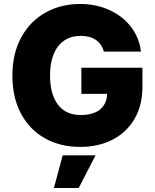

<svg xmlns="http://www.w3.org/2000/svg" viewBox="-20 -737 789 976"><path d="M390.6 -554.7Q341.8 -554.7 306.6 -531Q271.5 -507.3 252.9 -462.2Q234.4 -417 234.4 -354.5Q234.4 -258.3 274.4 -205.3Q314.5 -152.3 389.6 -152.3Q454.6 -152.3 489 -180.9Q523.4 -209.5 524.4 -259.8H393.6V-392.6H704.1V-295.9Q704.1 -201.7 663.8 -132.6Q623.5 -63.5 551.8 -26.9Q480 9.8 387.7 9.8Q285.6 9.8 207.5 -34.4Q129.4 -78.6 86.2 -160.4Q43 -242.2 43 -352.5Q43 -465.3 88.4 -547.9Q133.8 -630.4 212.2 -673.6Q290.5 -716.8 386.7 -716.8Q468.8 -716.8 536.6 -685.8Q604.5 -654.8 646.5 -599.6Q688.5 -544.4 696.3 -474.6H507.8Q498 -512.7 467.8 -533.7Q437.5 -554.7 390.6 -554.7ZM298.8 52.7H465.8L379.9 218.8H253.9Z"/></svg>

Font: Pretendard Std Black
Style: Regular
Weight: 900
Designer: Base glyphs from Inter by Rasmus Andersson; Hangeul glyphs from Noto Sans CJK(Source Han Sans) by Jang Soo-young and Kan
Foundry: Kil Hyung-jin
Version: Version 1.309